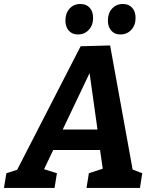

<svg xmlns="http://www.w3.org/2000/svg" viewBox="-56 -932 764 952"><path d="M605.9 -67.7 575.7 -101.3 649.4 -73 637.9 0H372.9L384.7 -73L463.1 -98.6L456 -77.9L437.3 -207.5L447.1 -188.3H195.5L216.4 -206.2L155.6 -78.6L153.6 -95.8L226.3 -73L214.4 0H-36.4L-24.5 -73L59 -99.9L19.3 -71.1L343.8 -702.6L490 -706.6ZM244.7 -268.1 238.6 -289.8H441.3L430.9 -264.7L380.2 -626.3L414.9 -625.6ZM330.5 -761.1Q301.4 -761.1 284.9 -780.2Q268.3 -799.3 268.3 -830.4Q268.3 -866.2 288.9 -889.2Q309.5 -912.2 342.7 -912.2Q371.8 -912.2 388.7 -893.6Q405.6 -875 405.6 -843.2Q405.6 -807 384.3 -784Q363 -761.1 330.5 -761.1ZM541.1 -761.1Q512.1 -761.1 495.5 -780.2Q478.9 -799.3 478.9 -830.4Q478.9 -866.2 499.5 -889.2Q520.1 -912.2 553.3 -912.2Q582.4 -912.2 599.3 -893.6Q616.2 -875 616.2 -843.2Q616.2 -807 594.9 -784Q573.6 -761.1 541.1 -761.1Z"/></svg>

Font: Bitter Thin
Style: Italic
Weight: 100
Italic angle: -9°
Designer: Sol Matas, and Bitter project Authors
Foundry: Sol Matas
Version: Version 2.002